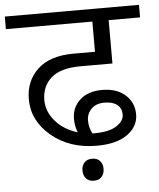

<svg xmlns="http://www.w3.org/2000/svg" viewBox="-70 -694 724 877"><g transform="rotate(-5 292.5 -255.5)"><path d="M352.9 -22.2Q227.5 -22.2 144.3 -92.3Q61.2 -162.3 61.2 -260.4Q61.2 -344.3 117.8 -397.4Q174.4 -450.5 282.1 -450.5H381.2V-589H-15.2V-646.6H600.1V-589H456V-390.3H309.9Q217.4 -390.3 174.4 -351.9Q131.4 -313.4 131.4 -250.3Q131.4 -198.2 169.6 -153.9Q207.8 -109.7 270.5 -91Q258.8 -119.8 258.8 -153.7Q258.8 -204.8 295.5 -239.4Q332.2 -274 398.4 -274Q464.6 -274 504 -239.1Q543.5 -204.2 543.5 -149.4Q543.5 -94.5 493.7 -58.4Q443.9 -22.2 352.9 -22.2ZM346.8 -79.9Q413.5 -79.9 447.9 -102.1Q482.3 -124.4 482.3 -153.7Q482.3 -183 461.8 -199.2Q441.4 -215.4 403.4 -215.4Q365.5 -215.4 343.8 -193.6Q322 -171.9 322 -140.3Q322 -108.7 337.2 -79.9ZM289.7 121.8Q277 107.7 277 85.2Q277 62.7 289.7 48.8Q302.3 34.9 325.3 34.9Q348.3 34.9 361 48.8Q373.6 62.7 373.6 85.2Q373.6 107.7 361 121.8Q348.3 136 325.3 136Q302.3 136 289.7 121.8Z"/></g></svg>

Font: Khula
Style: Regular
Weight: 400
Designer: Erin McLaughlin, Steve Matteson
Version: Version 1.000;PS 1.0;hotconv 1.0.72;makeotf.lib2.5.5900; ttf